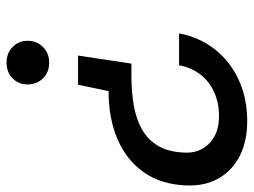

<svg xmlns="http://www.w3.org/2000/svg" viewBox="-112 -640 757 572"><g transform="rotate(90 266.0 -353.5)"><path d="M145 -208 169 -367H204Q252 -367 293 -374Q334 -381 365 -398.5Q396 -416 414 -446.5Q432 -477 434 -523Q436 -555 422.5 -578.5Q409 -602 384.5 -615Q360 -628 325 -628Q286 -628 254 -613.5Q222 -599 201.5 -572.5Q181 -546 174 -509H79Q90 -569 126 -615Q162 -661 217 -686.5Q272 -712 340 -712Q400 -712 443.5 -690Q487 -668 510.5 -627.5Q534 -587 532 -531Q529 -455 492.5 -403.5Q456 -352 394 -325.5Q332 -299 251 -299L232 -208ZM166 5Q138 5 119.5 -13Q101 -31 101 -58Q101 -85 119.5 -103.5Q138 -122 166 -122Q195 -122 213 -103.5Q231 -85 231 -58Q231 -31 213 -13Q195 5 166 5Z"/></g></svg>

Font: DM Sans 16pt Medium
Style: Italic
Weight: 500
Italic angle: -10°
Version: Version 4.004;gftools[0.9.30]